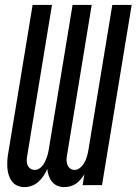

<svg xmlns="http://www.w3.org/2000/svg" viewBox="-20 -755 557 783"><path d="M80 8Q64 8 50.5 2Q37 -4 28.5 -15.5Q20 -27 15.5 -41.5Q11 -56 10 -71Q9 -86 10 -101.5Q11 -117 14 -133L113 -735H192L91 -120Q89 -110 89 -100Q89 -90 92.5 -81.5Q96 -73 104 -67.5Q112 -62 122 -62Q135 -62 146 -72Q157 -82 163 -94.5Q169 -107 173 -120Q177 -133 179 -146L276 -735H354L253 -120Q251 -110 251.5 -100Q252 -90 255.5 -81.5Q259 -73 266.5 -67.5Q274 -62 284 -62Q297 -62 308 -72Q319 -82 325.5 -94.5Q332 -107 335.5 -120Q339 -133 341 -146L438 -735H517L396 0H317L324 -44Q317 -33 308.5 -23Q300 -13 290 -6Q280 1 267 4.5Q254 8 242 8Q227 8 214 2.5Q201 -3 192.5 -13.5Q184 -24 179 -38Q174 -52 173 -66Q167 -52 158 -38.5Q149 -25 137 -14Q125 -3 110 2.5Q95 8 80 8Z"/></svg>

Font: Iosevka SS18
Style: Italic
Weight: 400
Italic angle: -9°
Monospace: yes
Designer: Belleve Invis
Foundry: Belleve Invis
Version: Version 25.1.1; ttfautohint (v1.8.4)